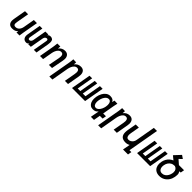

<svg xmlns="http://www.w3.org/2000/svg" viewBox="496 -2799 5008 5008"><g transform="rotate(45 3000.0 -295.0)"><path d="M59.5 -143Q59.5 -170.5 64.5 -199L126.5 -550H240.5L180.5 -209.5Q174 -173 174 -149Q174 -115 189.8 -98Q205.5 -81 244.5 -81Q286.5 -81 318.5 -102.5Q350.5 -124 370 -159.2Q389.5 -194.5 397 -236.5L452.5 -550H567L490 -115Q483 -76 479 -41Q476 -15 473.5 0H361.5L369.5 -58.5Q339.5 -20.5 300.2 -6.2Q261 8 203.5 8Q133.5 8 96.5 -31.8Q59.5 -71.5 59.5 -143Z M598.5 -127Q598.5 -149.5 603 -175L669 -550H767L698 -159.5Q696.5 -150 696.5 -141.5Q696.5 -119 707.2 -107Q718 -95 736 -95Q762.5 -95 784 -116.2Q805.5 -137.5 811.5 -169L878.5 -550H988L980.5 -519.5Q996 -538.5 1018.2 -547.8Q1040.5 -557 1072 -557Q1109.5 -557 1139.8 -533Q1170 -509 1170 -433Q1170 -401.5 1162.5 -357L1099.5 0.5H1001.5L1070.5 -389.5Q1072.5 -399 1072.5 -410Q1072.5 -429 1063.2 -440.2Q1054 -451.5 1034 -451.5Q1015 -451.5 998.8 -441.2Q982.5 -431 971.8 -414.5Q961 -398 958 -381L890.5 0H793L801.5 -38.5Q784 -12.5 766.2 -1.8Q748.5 9 723.5 9Q665 9 631.8 -27.2Q598.5 -63.5 598.5 -127Z M1315.5 -515.5 1319.5 -550H1430L1422.5 -469Q1493 -560 1599 -560Q1669 -560 1706.5 -518.5Q1744 -477 1744 -403.5Q1744 -374 1737 -337.5L1673 0H1557.5L1616.5 -306Q1624 -344.5 1624 -375.5Q1624 -468 1549.5 -468Q1505 -468 1472 -438Q1439 -408 1419 -362Q1399 -316 1390 -265L1343.5 0H1229L1303.5 -423Q1309.5 -459 1315.5 -515.5Z M1905.5 -554 2014 -550 2007 -469Q2076.5 -559 2183.5 -559Q2254 -559 2291.2 -517.8Q2328.5 -476.5 2328.5 -401.5Q2328.5 -372 2322.5 -337.5L2263 0H2147L2201.5 -306Q2208.5 -346.5 2208.5 -374.5Q2208.5 -468 2134 -468Q2089.5 -468 2056.8 -438Q2024 -408 2003.8 -362Q1983.5 -316 1974.5 -265L1892 205.5H1779.5L1890.5 -423Q1896 -455.5 1898.8 -482.2Q1901.5 -509 1905.5 -554Z M2892.5 0H2410L2507 -550H2603.5L2523.5 -96.5H2619L2699 -550H2791L2711 -96.5H2810.5L2890.5 -550H2989.5Z M3183.5 10Q3128.5 10 3090 -18Q3051.5 -46 3031.8 -95Q3012 -144 3012 -206.5Q3012 -242 3019 -283Q3033 -362 3067 -424.8Q3101 -487.5 3152 -523.8Q3203 -560 3265 -560Q3382 -560 3409 -479L3426.5 -551.5L3537 -547.5L3530.5 -518.5Q3516.5 -456.5 3512.5 -435.5L3454.5 -105H3557.5L3538.5 0H3436L3403.5 183H3289.5L3334.5 -59.5Q3302.5 -20 3268.2 -5Q3234 10 3183.5 10ZM3377.5 -283Q3383.5 -317 3383.5 -346.5Q3383.5 -407 3359.8 -442Q3336 -477 3292.5 -477Q3254 -477 3220.2 -448.8Q3186.5 -420.5 3162.8 -372.5Q3139 -324.5 3129 -267Q3123 -235 3123 -205Q3123 -145 3146.5 -108.8Q3170 -72.5 3215.5 -72.5Q3256 -72.5 3290 -104.8Q3324 -137 3346.5 -185.5Q3369 -234 3377.5 -283Z M3705.5 -554 3814 -550 3807 -469Q3876.5 -559 3983.5 -559Q4054 -559 4091.2 -517.8Q4128.5 -476.5 4128.5 -401.5Q4128.5 -372 4122.5 -337.5L4063 0H3947L4001.5 -306Q4008.5 -346.5 4008.5 -374.5Q4008.5 -468 3934 -468Q3889.5 -468 3856.8 -438Q3824 -408 3803.8 -362Q3783.5 -316 3774.5 -265L3692 205.5H3579.5L3690.5 -423Q3696 -455.5 3698.8 -482.2Q3701.5 -509 3705.5 -554Z M4398 20Q4302 20 4254.2 -26.8Q4206.5 -73.5 4206.5 -169.5Q4206.5 -209.5 4216 -264L4258 -502.5H4373.5L4329 -250Q4323 -217 4323 -190Q4323 -139.5 4343.8 -112.8Q4364.5 -86 4404.5 -86Q4439.5 -86 4472.5 -104.2Q4505.5 -122.5 4528.5 -155Q4551.5 -187.5 4558.5 -227.5L4655 -774.5H4770L4618 87.5H4687L4668.5 193H4484.5L4523.5 -13Q4492 4.5 4463 12.2Q4434 20 4398 20Z M5292.5 0H4810L4907 -550H5003.5L4923.5 -96.5H5019L5099 -550H5191L5111 -96.5H5210.5L5290.5 -550H5389.5Z M5413 -213Q5413 -242.5 5419.5 -280.5Q5430.5 -344.5 5460 -396.2Q5489.5 -448 5530.8 -483Q5572 -518 5618 -534L5511 -622L5673.5 -796.5L5763 -735L5683 -655.5L5804 -550H5993L5975 -446L5926 -443Q5941.5 -419.5 5948.8 -395.5Q5956 -371.5 5956 -340Q5956 -307 5948 -262.5Q5934.5 -184.5 5893 -121.8Q5851.5 -59 5786.5 -22.2Q5721.5 14.5 5639.5 14.5Q5566.5 14.5 5515.5 -14.5Q5464.5 -43.5 5438.8 -94.8Q5413 -146 5413 -213ZM5835 -281.5Q5839 -307 5839 -326Q5839 -377 5815.5 -410.2Q5792 -443.5 5749 -457.5L5720 -456.5Q5677 -456.5 5636.8 -434.5Q5596.5 -412.5 5567 -369.8Q5537.5 -327 5527 -268Q5523 -243 5523 -222Q5523 -160.5 5552.8 -121.8Q5582.5 -83 5642.5 -83Q5694 -83 5734.5 -111Q5775 -139 5800.2 -184.2Q5825.5 -229.5 5835 -281.5Z"/></g></svg>

Font: JuliaMono SemiBold
Style: Italic
Weight: 600
Italic angle: -9°
Monospace: yes
Designer: cormullion
Foundry: corm
Version: Version 0.056; ttfautohint (v1.8.4)